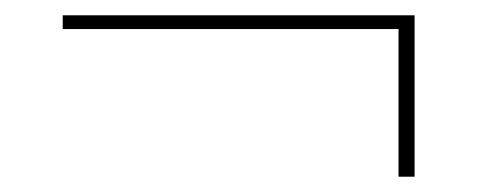

<svg xmlns="http://www.w3.org/2000/svg" viewBox="-20 -334 640 251"><path d="M501 -296H62V-314H522V-103H501Z"/></svg>

Font: IBM Plex Serif Thin
Style: Regular
Weight: 100
Designer: Mike Abbink, Paul van der Laan, Pieter van Rosmalen
Foundry: Bold Monday
Version: Version 3.001